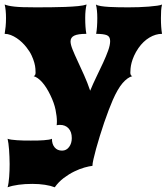

<svg xmlns="http://www.w3.org/2000/svg" viewBox="-28 -542 721 831"><path d="M4.9 58.6Q10.7 61 21.5 62.5Q32.2 64 45.9 64.9Q59.6 65.9 75 66.2Q90.3 66.4 105.5 66.4Q120.6 66.4 135 66.2Q149.4 65.9 161.6 64.9Q173.8 64 183.1 62.5Q192.4 61 196.8 58.6Q196.8 82 208.5 95.9Q220.2 109.9 240.7 109.9Q259.3 109.9 271 94.2Q282.7 78.6 282.7 55.7Q282.7 28.8 268.8 13.7Q254.9 -1.5 231.4 -1.5Q224.6 -1.5 217.3 0Q217.8 -3.4 218 -8.1Q218.3 -12.7 218.3 -16.6Q218.3 -37.6 212.4 -66.9Q206.5 -96.2 189.9 -130.4Q172.9 -165.5 154.3 -186.3Q135.7 -207 117.7 -212.4Q126 -215.3 126 -227.5Q126 -233.9 125.2 -244.9Q124.5 -255.9 120.6 -270.3Q116.7 -284.7 108.9 -301.8Q101.1 -318.8 86.4 -337.4Q78.1 -348.1 67.4 -358.4Q56.6 -368.7 44.2 -377Q31.7 -385.3 18.6 -390.4Q5.4 -395.5 -7.8 -395.5Q-5.4 -409.7 -3.7 -426.5Q-2 -443.4 -2 -463.9Q-2 -499 -7.8 -522.5Q-0.5 -519.5 9.5 -517.3Q19.5 -515.1 34.7 -513.4Q49.8 -511.7 71.3 -511Q92.8 -510.3 123 -510.3Q154.3 -510.3 188.7 -510.5Q223.1 -510.7 254.4 -512Q285.6 -513.2 310.3 -515.6Q335 -518.1 346.7 -522.5Q343.8 -510.3 342.3 -496.1Q340.8 -481.9 340.8 -463.9Q340.8 -422.9 345.7 -395.5Q309.1 -395.5 293.2 -387.7Q277.3 -379.9 277.3 -362.8Q277.3 -349.6 286.1 -327.6Q294.9 -305.7 308.1 -277.6Q321.3 -249.5 335.9 -216.8Q350.6 -184.1 362.3 -149.4Q375 -180.2 390.1 -211.2Q405.3 -242.2 418.2 -270.3Q431.2 -298.3 439.9 -322.5Q448.7 -346.7 448.7 -364.3Q448.7 -383.8 434.6 -389.6Q420.4 -395.5 388.2 -395.5Q393.1 -422.9 393.1 -463.9Q393.1 -499 387.2 -522.5Q393.6 -518.1 408.9 -515.6Q424.3 -513.2 444.6 -512Q464.8 -510.7 487.8 -510.5Q510.7 -510.3 531.7 -510.3Q550.3 -510.3 572.8 -511Q595.2 -511.7 615.7 -513.4Q636.2 -515.1 652.1 -517.3Q668 -519.5 673.3 -522.5Q670.4 -510.3 669.4 -496.1Q668.5 -481.9 668.5 -463.9Q668.5 -422.9 673.3 -395.5Q645.5 -395.5 618.7 -379.4Q591.8 -363.3 571.3 -334Q559.6 -316.9 552.5 -301Q545.4 -285.2 541.7 -271.2Q538.1 -257.3 537.1 -246.1Q536.1 -234.9 536.1 -227.5Q536.1 -215.3 544.4 -212.4Q523.4 -206.5 502.4 -182.1Q481.4 -157.7 460 -108.9Q452.1 -90.8 442.4 -65.4Q432.6 -40 422.9 -11.5Q413.1 17.1 404.1 46.6Q395 76.2 387.9 101.8Q380.9 127.4 376.5 147Q372.1 166.5 372.1 175.8Q358.4 177.2 337.4 183.1Q316.4 189 293.5 200.2Q270.5 211.4 248 228.3Q225.6 245.1 209 268.6Q191.4 261.7 166.5 257.8Q141.6 253.9 111.8 253.9Q79.6 253.9 52.5 257.6Q25.4 261.2 4.9 268.6Q7.3 260.3 9 248.5Q10.7 236.8 11.7 223.4Q12.7 210 13.2 195.6Q13.7 181.2 13.7 168Q13.7 151.9 12.9 136Q12.2 120.1 11.2 105.7Q10.3 91.3 8.5 79.3Q6.8 67.4 4.9 58.6Z"/></svg>

Font: Arbutus
Style: Regular
Weight: 400
Designer: Karolina Lach
Foundry: Sorkin Type Co.
Version: Version 1.003